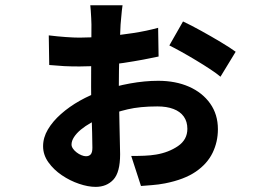

<svg xmlns="http://www.w3.org/2000/svg" viewBox="-20 -659 1040 750"><path d="M458.7 -638.5Q457.7 -632.3 456 -617.5Q454.4 -602.7 453.2 -587.7Q452 -572.8 451 -562.9Q450 -538.7 448.6 -508.8Q447.2 -479 446.2 -446.9Q445.2 -414.8 444.7 -383.2Q444.2 -351.5 444.2 -322.3Q444.2 -289.8 445.2 -250.4Q446.2 -211 446.7 -173.1Q447.2 -135.2 448.2 -104.2Q449.2 -73.3 449.2 -56.4Q449.2 14.4 422.9 42.7Q396.6 71 353.4 71Q324.2 71 288.9 59Q253.5 47.1 221.6 25.5Q189.7 3.9 169 -25.1Q148.3 -54.2 148.3 -87.7Q148.3 -121.5 167.1 -153.3Q186 -185.2 218.4 -213.8Q250.9 -242.5 291.7 -265.5Q332.6 -288.4 376.7 -303.7Q429.4 -322.3 487.4 -332.9Q545.3 -343.4 597.9 -343.4Q665.8 -343.4 718.2 -320.4Q770.6 -297.3 800.9 -254.7Q831.2 -212.1 831.2 -154.2Q831.2 -105.1 810.5 -62.2Q789.8 -19.4 744.9 11.5Q700 42.3 625.1 57.2Q599.4 62.2 573.7 64.1Q548 66 530.7 67.5L492.6 -49.9Q519.4 -49.7 543.8 -50.7Q568.3 -51.7 589.4 -55.2Q638.4 -63.3 675.2 -88.3Q711.9 -113.4 711.9 -155.8Q711.9 -184 697.9 -203.7Q683.8 -223.4 657.6 -233.3Q631.5 -243.3 594.8 -243.3Q526.7 -243.3 478.5 -231.9Q430.3 -220.5 386.6 -203.1Q359.2 -192.9 336.2 -179.9Q313.1 -166.9 295.9 -152.7Q278.7 -138.4 269.1 -123.4Q259.4 -108.5 259.4 -94.3Q259.4 -86.6 265 -78.4Q270.6 -70.2 279.5 -63.5Q288.3 -56.7 298.2 -52.7Q308.1 -48.7 315.8 -48.7Q328 -48.7 334.5 -56.2Q340.9 -63.6 340.9 -81.8Q340.9 -102.7 339.9 -140Q338.9 -177.3 337.4 -224Q335.9 -270.8 335.9 -319.3Q335.9 -353.6 336.1 -390.3Q336.3 -427 336.6 -461.2Q336.8 -495.5 337 -522Q337.2 -548.6 337.2 -563.4Q337.2 -573 336.3 -588.2Q335.4 -603.4 334.5 -618.1Q333.7 -632.7 332.7 -638.5ZM694.9 -575.2Q726.4 -560.4 766 -538.5Q805.7 -516.6 842.5 -494.5Q879.3 -472.5 900.6 -456.8L841.2 -359.3Q827.2 -371.4 801.8 -388.2Q776.4 -405 746.3 -423.1Q716.3 -441.2 688.4 -456.7Q660.5 -472.2 641.5 -481.5ZM170.5 -520.8Q204.8 -516.6 237 -514.3Q269.2 -512 290.6 -512Q337.1 -512 391.6 -516.8Q446.1 -521.5 499.8 -529.8Q553.6 -538.1 597.7 -550.4L599.5 -438.2Q574.9 -432.7 539.4 -426.1Q504 -419.5 462.5 -413.2Q421.1 -407 376.9 -403.2Q332.8 -399.4 290.6 -399.4Q256.8 -399.4 230.6 -400.7Q204.5 -402.1 172.3 -405.1Z"/></svg>

Font: Noto Sans KR Thin
Style: Regular
Weight: 100
Designer: Ryoko NISHIZUKA 西塚涼子 (kana, bopomofo & ideographs); Paul D. Hunt (Latin, Greek & Cyrillic); Sandoll Communications 산돌커뮤니
Foundry: Adobe
Version: Version 2.004-H2;hotconv 1.0.118;makeotfexe 2.5.65603